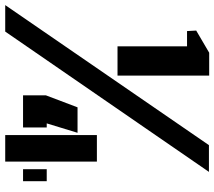

<svg xmlns="http://www.w3.org/2000/svg" viewBox="-150 -778 841 754"><g transform="rotate(90 271.0 -400.5)"><path d="M75.5 -441V-714H15.5L13.5 -750L100.5 -801H190.5V-441ZM-86.5 0 463.5 -800H568.5L17.5 0ZM268 -70V-160L315 -284H415L378 -163H394V-70ZM424 0V-360H528V0ZM558 -70V-163H605V-70Z"/></g></svg>

Font: Big Shoulders Stencil Text Thin Black
Style: Regular
Weight: 900
Version: Version 2.001